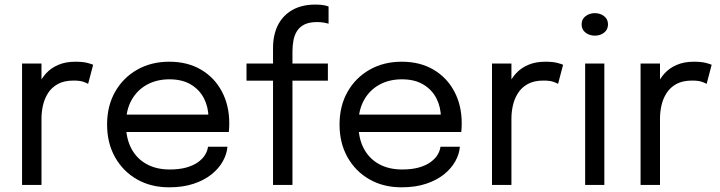

<svg xmlns="http://www.w3.org/2000/svg" viewBox="-20 -809 3148 840"><path d="M76.5 0V-531H161.5V-368L133.5 -378Q136.5 -407.5 148.5 -436.2Q160.5 -465 181.8 -488.2Q203 -511.5 235 -525.2Q267 -539 310 -539Q342 -539 362.2 -533.8Q382.5 -528.5 387.5 -525.5L365.5 -442Q360.5 -445.5 345.2 -451Q330 -456.5 302 -456.5Q260.5 -456.5 233.2 -441.5Q206 -426.5 190.2 -401.8Q174.5 -377 168 -348Q161.5 -319 161.5 -290.5V0Z M496.5 -231.5V-307.5H907L892 -282.5Q892 -285.5 892 -288.2Q892 -291 892 -293.5Q892 -339.5 872.8 -377.8Q853.5 -416 815.5 -439Q777.5 -462 721.5 -462Q665 -462 622 -438Q579 -414 555 -370.2Q531 -326.5 531 -266Q531 -204.5 554.2 -160Q577.5 -115.5 620.5 -91.5Q663.5 -67.5 722.5 -67.5Q764.5 -67.5 795.5 -76.2Q826.5 -85 846.8 -99.8Q867 -114.5 877.5 -132Q888 -149.5 890 -167H975Q972.5 -135 955 -103.5Q937.5 -72 905.5 -46.2Q873.5 -20.5 827 -5Q780.5 10.5 720 10.5Q640 10.5 579 -24.5Q518 -59.5 483.2 -121.5Q448.5 -183.5 448.5 -264Q448.5 -345.5 483.5 -407.2Q518.5 -469 580 -504Q641.5 -539 720.5 -539Q801 -539 860 -504Q919 -469 951 -408.2Q983 -347.5 983 -270Q983 -262 982.5 -249Q982 -236 981 -231.5Z M1174.5 0V-456H1058.5V-531H1174.5V-599.5Q1174.5 -635 1182.8 -664.8Q1191 -694.5 1206.8 -717.5Q1222.5 -740.5 1245 -756.5Q1267.5 -772.5 1296.2 -780.8Q1325 -789 1359 -789Q1383.5 -789 1398 -786Q1412.5 -783 1417.5 -780.5V-705.5Q1411.5 -707.5 1397.5 -710Q1383.5 -712.5 1367.5 -712.5Q1333.5 -712.5 1312.2 -702Q1291 -691.5 1279.5 -673.2Q1268 -655 1263.8 -632Q1259.5 -609 1259.5 -584V-531H1414.5V-456H1259.5V0Z M1513.5 -231.5V-307.5H1924L1909 -282.5Q1909 -285.5 1909 -288.2Q1909 -291 1909 -293.5Q1909 -339.5 1889.8 -377.8Q1870.5 -416 1832.5 -439Q1794.5 -462 1738.5 -462Q1682 -462 1639 -438Q1596 -414 1572 -370.2Q1548 -326.5 1548 -266Q1548 -204.5 1571.2 -160Q1594.5 -115.5 1637.5 -91.5Q1680.5 -67.5 1739.5 -67.5Q1781.5 -67.5 1812.5 -76.2Q1843.5 -85 1863.8 -99.8Q1884 -114.5 1894.5 -132Q1905 -149.5 1907 -167H1992Q1989.5 -135 1972 -103.5Q1954.5 -72 1922.5 -46.2Q1890.5 -20.5 1844 -5Q1797.5 10.5 1737 10.5Q1657 10.5 1596 -24.5Q1535 -59.5 1500.2 -121.5Q1465.5 -183.5 1465.5 -264Q1465.5 -345.5 1500.5 -407.2Q1535.5 -469 1597 -504Q1658.5 -539 1737.5 -539Q1818 -539 1877 -504Q1936 -469 1968 -408.2Q2000 -347.5 2000 -270Q2000 -262 1999.5 -249Q1999 -236 1998 -231.5Z M2132.5 0V-531H2217.5V-368L2189.5 -378Q2192.5 -407.5 2204.5 -436.2Q2216.5 -465 2237.8 -488.2Q2259 -511.5 2291 -525.2Q2323 -539 2366 -539Q2398 -539 2418.2 -533.8Q2438.5 -528.5 2443.5 -525.5L2421.5 -442Q2416.5 -445.5 2401.2 -451Q2386 -456.5 2358 -456.5Q2316.5 -456.5 2289.2 -441.5Q2262 -426.5 2246.2 -401.8Q2230.5 -377 2224 -348Q2217.5 -319 2217.5 -290.5V0Z M2540 0V-531H2624V0ZM2582.5 -653Q2559 -653 2541.8 -666.2Q2524.5 -679.5 2524.5 -702.5Q2524.5 -725 2541.8 -738.2Q2559 -751.5 2582.5 -751.5Q2606 -751.5 2623 -738.2Q2640 -725 2640 -702.5Q2640 -679.5 2623 -666.2Q2606 -653 2582.5 -653Z M2782.5 0V-531H2867.5V-368L2839.5 -378Q2842.5 -407.5 2854.5 -436.2Q2866.5 -465 2887.8 -488.2Q2909 -511.5 2941 -525.2Q2973 -539 3016 -539Q3048 -539 3068.2 -533.8Q3088.5 -528.5 3093.5 -525.5L3071.5 -442Q3066.5 -445.5 3051.2 -451Q3036 -456.5 3008 -456.5Q2966.5 -456.5 2939.2 -441.5Q2912 -426.5 2896.2 -401.8Q2880.5 -377 2874 -348Q2867.5 -319 2867.5 -290.5V0Z"/></svg>

Font: Epilogue
Style: Regular
Weight: 400
Designer: Tyler Finck
Foundry: Etcetera Type Co
Version: Version 2.112